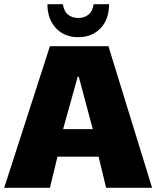

<svg xmlns="http://www.w3.org/2000/svg" viewBox="-20 -864 748 919"><path d="M452 -114H255L219 35H0L219 -643H499L708 35H488ZM352 -497 282 -246H424L357 -497ZM207 -844H281Q286 -810 305.5 -794Q325 -778 355 -778Q384 -778 404 -794.5Q424 -811 428 -844H502Q502 -771 461 -728.5Q420 -686 355 -686Q288 -686 247.5 -729.5Q207 -773 207 -844Z"/></svg>

Font: Lalezar
Style: Bold
Weight: 700
Designer: Borna Izadpanah
Foundry: Borna Izadpanah
Version: Version 1.003;January 24, 2021;FontCreator 13.0.0.2683 64-bi